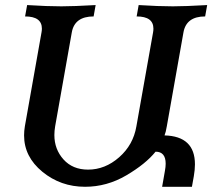

<svg xmlns="http://www.w3.org/2000/svg" viewBox="-20 -713 846 743"><path d="M722.7 9.8H607.4L618.2 -51.8Q621.1 -67.4 621.1 -79.6Q621.1 -126 582 -126Q543.9 -78.6 468.8 -34.4Q393.6 9.8 309.1 9.8Q214.8 9.8 144 -48.3Q73.2 -106.4 73.2 -189Q73.2 -206.1 76.2 -224.1L140.6 -587.4Q142.1 -595.2 142.1 -602.1Q142.1 -649.4 77.1 -649.4L85 -693.4Q163.1 -688.5 217.3 -688.5Q263.7 -688.5 350.1 -693.4L342.3 -649.4Q268.6 -649.4 257.8 -587.4L193.4 -224.1Q190.4 -206.5 190.4 -190.4Q190.4 -135.3 225.8 -95.9Q261.2 -56.6 320.8 -56.6Q386.7 -56.6 441.2 -104.5Q495.6 -152.3 507.8 -224.1L572.3 -587.4Q573.7 -595.2 573.7 -602.1Q573.7 -649.4 508.8 -649.4L516.6 -693.4Q594.7 -688.5 648.9 -688.5Q695.3 -688.5 781.7 -693.4L773.9 -649.4Q700.7 -649.4 689.9 -587.4L625.5 -224.1Q621.6 -200.7 616.7 -189Q734.4 -186 734.4 -77.1Q734.4 -56.2 730 -30.8Z"/></svg>

Font: Kelvinch
Style: Bold Italic
Weight: 700
Italic angle: -10°
Designer: Paul James Miller
Foundry: High-Logic / Made with FontCreator
Version: Version 3.30 September 23, 2016